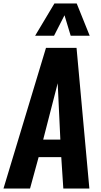

<svg xmlns="http://www.w3.org/2000/svg" viewBox="-25 -1085 579 1105"><path d="M177.2 -879.4 288.1 -1064.9H416.5L491.2 -879.4H381.8L346.2 -997.1L286.1 -879.4ZM-4.9 0 239.7 -809.6H415.5L489.3 0H339.4L327.6 -180.7H197.3L147.9 0ZM223.6 -281.7H322.3L307.1 -606Z"/></svg>

Font: Oswald
Style: Demi-Bold
Weight: 600
Designer: Vernon Adams
Foundry: Vernon Adams
Version: 3.0; ttfautohint (v0.94.23-7a4d-dirty) -l 8 -r 50 -G 200 -x 